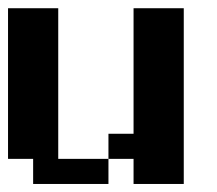

<svg xmlns="http://www.w3.org/2000/svg" viewBox="-20 -458 540 478"><path d="M0 -437.5H125V-62.5H250V-125H312.5V-437.5H437.5V0H312.5V-62.5H250V0H62.5V-62.5H0Z"/></svg>

Font: NeoDunggeunmo Pro
Style: Regular
Weight: 400
Version: Version 1.020